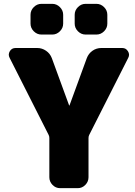

<svg xmlns="http://www.w3.org/2000/svg" viewBox="-20 -980 702 1000"><path d="M617 -730Q636 -730 646.5 -713Q657 -696 648 -679L445 -278Q441 -271 441 -261V-57Q441 -34 424.5 -17Q408 0 385 0H293Q270 0 253.5 -17Q237 -34 237 -57V-261Q237 -271 233 -278L30 -679Q21 -696 31 -713Q41 -730 61 -730H174Q199 -730 220 -715.5Q241 -701 250 -677L340 -431Q340 -430 341 -430Q342 -430 342 -431L432 -677Q441 -701 461.5 -715.5Q482 -730 508 -730ZM426 -960H482Q505 -960 522 -943Q539 -926 539 -903V-857Q539 -834 522 -817Q505 -800 482 -800H426Q403 -800 386 -817Q369 -834 369 -857V-903Q369 -926 386 -943Q403 -960 426 -960ZM252 -960Q275 -960 292 -943Q309 -926 309 -903V-857Q309 -834 292 -817Q275 -800 252 -800H196Q173 -800 156 -817Q139 -834 139 -857V-903Q139 -926 156 -943Q173 -960 196 -960Z"/></svg>

Font: Rounded Mplus 1c Black
Style: Regular
Weight: 900
Version: Version 1.059.20150529